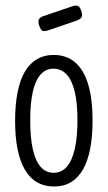

<svg xmlns="http://www.w3.org/2000/svg" viewBox="-20 -666 392 699"><path d="M177 13Q142 13 115.5 -2Q89 -17 71 -47.5Q53 -78 44 -122.5Q35 -167 35 -226Q35 -285 44 -330Q53 -375 70.5 -405Q88 -435 114.5 -450.5Q141 -466 175 -466Q222 -466 253.5 -439Q285 -412 301 -359Q317 -306 317 -227Q317 -168 308 -123Q299 -78 281.5 -48Q264 -18 238 -2.5Q212 13 177 13ZM175 -37Q204 -37 223 -58.5Q242 -80 252 -123Q262 -166 262 -229Q262 -291 252 -332.5Q242 -374 222.5 -395Q203 -416 174 -416Q147 -416 128 -395Q109 -374 99.5 -332Q90 -290 90 -228Q90 -165 99.5 -122.5Q109 -80 128 -58.5Q147 -37 175 -37ZM157 -556Q142 -551 135 -554Q128 -557 123 -572Q118 -586 121 -594Q124 -602 137 -607L243 -643Q257 -648 264.5 -644Q272 -640 276 -625Q281 -611 277 -603.5Q273 -596 259 -591Z"/></svg>

Font: Fredoka Condensed Light
Style: Regular
Weight: 300
Width: 3
Designer: Ben Nathan
Foundry: Milena B. Brandão, Ben Nathan
Version: Version 2.001